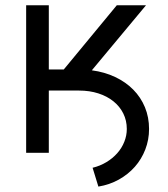

<svg xmlns="http://www.w3.org/2000/svg" viewBox="-20 -565 622 710"><path d="M76.7 -545.5H160.5V-308.2H215.9L411.9 -545.5H519.9L319.6 -305Q366.8 -298.7 405.9 -280.2Q445 -261.7 472.8 -233.5Q500.7 -205.3 516 -168.3Q531.2 -131.4 531.2 -88.1Q531.2 -48.3 517.4 -12.4Q503.6 23.4 478.7 51.7Q453.8 79.9 419.4 99.1Q384.9 118.3 343.8 125L322.4 55.4Q350.1 48.7 373.4 34.6Q396.7 20.6 413.5 1.6Q430.4 -17.4 439.6 -40.5Q448.9 -63.6 448.9 -88.1Q448.9 -119.3 435.9 -145.4Q422.9 -171.5 399.5 -190.3Q376.1 -209.2 343.8 -219.6Q311.4 -230.1 272.7 -230.1H160.5V0H76.7Z"/></svg>

Font: Fast_Sans-Dotted
Style: Regular
Weight: 400
Version: Version 3.018